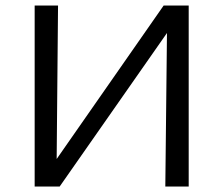

<svg xmlns="http://www.w3.org/2000/svg" viewBox="-20 -678 812 698"><path d="M666 -658V0H581L587 -558L197 0H106V-658H191L186 -100L575 -658Z"/></svg>

Font: EauTestInfant Medium
Style: Regular
Weight: 500
Designer: Christian Thalmann (Catharsis Fonts)
Version: Version 0.001;PS 000.001;hotconv 1.0.88;makeotf.lib2.5.64775